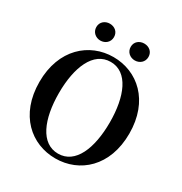

<svg xmlns="http://www.w3.org/2000/svg" viewBox="-214 -1099 1213 1277"><g transform="rotate(30 392.5 -461.0)"><path d="M260.4 -810.1C297 -810.1 328.5 -835.4 328.5 -875.5C328.5 -916 297 -939.5 260.4 -939.5C225.4 -939.5 192.9 -916 192.9 -875.5C192.9 -835.4 225.4 -810.1 260.4 -810.1ZM524.9 -810.1C561.3 -810.1 593.1 -835.4 593.1 -875.5C593.1 -916 561.3 -939.5 524.9 -939.5C489 -939.5 456.8 -916 456.8 -875.5C456.8 -835.4 489 -810.1 524.9 -810.1ZM392.9 18.6C578.1 18.6 737.7 -118.1 737.7 -370.5C737.7 -623.3 577.4 -759.4 392.9 -759.4C208.6 -759.4 47.6 -621.5 47.6 -370.5C47.6 -116.5 208.6 18.6 392.9 18.6ZM392.9 -18C260.6 -18 197 -170.4 197 -370.5C197 -569.1 260.6 -722.2 392.9 -722.2C525.4 -722.2 588 -569.1 588 -370.5C588 -170.4 525.4 -18 392.9 -18Z"/></g></svg>

Font: Source Han Serif TW VF
Style: Regular
Weight: 250
Designer: Ryoko NISHIZUKA 西塚涼子 (kana & ideographs); Frank Grießhammer (Latin, Greek & Cyrillic); Wenlong ZHANG 张文龙 (bopomofo); San
Foundry: Adobe
Version: Version 2.002;hotconv 1.1.0;makeotfexe 2.6.0